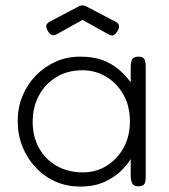

<svg xmlns="http://www.w3.org/2000/svg" viewBox="-20 -674 620 705"><path d="M488 10Q474 10 468 3Q462 -4 460 -23V-90Q449 -71 425.5 -47.5Q402 -24 364.5 -6.5Q327 11 274 11Q225 11 183.5 -7.5Q142 -26 111 -59Q80 -92 62.5 -135.5Q45 -179 45 -230Q45 -279 62.5 -321.5Q80 -364 111.5 -396.5Q143 -429 184.5 -447.5Q226 -466 274 -466Q321 -466 354.5 -454Q388 -442 413.5 -421Q439 -400 460 -372V-429Q460 -449 466.5 -457.5Q473 -466 489 -466Q499 -466 504.5 -462.5Q510 -459 512.5 -451Q515 -443 515 -429V-23Q515 -11 512.5 -3.5Q510 4 504 7Q498 10 488 10ZM285 -41Q333 -41 372 -65.5Q411 -90 434 -132Q457 -174 457 -228Q457 -285 433 -327Q409 -369 369.5 -392.5Q330 -416 283 -416Q228 -416 187 -391Q146 -366 123 -323.5Q100 -281 100 -226Q100 -173 123 -131Q146 -89 188 -65Q230 -41 285 -41ZM283 -654Q287 -654 289.5 -653.5Q292 -653 296 -651L395 -599Q412 -592 416 -583.5Q420 -575 412 -561Q404 -547 396 -544.5Q388 -542 378 -548L283 -601L188 -548Q179 -543 170.5 -545.5Q162 -548 154 -563Q147 -577 151.5 -584.5Q156 -592 171 -599L270 -651Q274 -653 276.5 -653.5Q279 -654 283 -654Z"/></svg>

Font: Fredoka Light Light
Style: Regular
Weight: 300
Version: Version 2.001